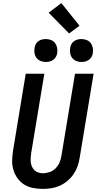

<svg xmlns="http://www.w3.org/2000/svg" viewBox="-20 -1211 640 1239"><path d="M257 8Q224 8 193 2Q162 -4 137 -19.5Q112 -35 94 -59.5Q76 -84 67 -113Q58 -142 58.5 -174Q59 -206 64 -238L146 -735H266L181 -222Q179 -207 178 -191.5Q177 -176 179 -161.5Q181 -147 187 -134Q193 -121 203.5 -111.5Q214 -102 228 -97.5Q242 -93 257 -93Q279 -93 301.5 -101Q324 -109 340.5 -126.5Q357 -144 365.5 -165.5Q374 -187 377 -209L464 -735H584L494 -192Q490 -165 480.5 -138Q471 -111 454.5 -87Q438 -63 415.5 -44Q393 -25 366.5 -13Q340 -1 312 3.5Q284 8 257 8ZM505 -811Q488 -811 472 -817.5Q456 -824 446 -837Q436 -850 433 -867.5Q430 -885 433 -903Q435 -915 441 -926.5Q447 -938 458 -945.5Q469 -953 481 -956Q493 -959 506 -959Q523 -959 539.5 -952.5Q556 -946 565.5 -933Q575 -920 578.5 -902.5Q582 -885 579 -867Q577 -855 570.5 -843.5Q564 -832 553 -824.5Q542 -817 530 -814Q518 -811 505 -811ZM275 -811Q258 -811 242 -817.5Q226 -824 216 -837Q206 -850 203 -867.5Q200 -885 203 -903Q205 -915 211 -926.5Q217 -938 228 -945.5Q239 -953 251 -956Q263 -959 276 -959Q293 -959 309.5 -952.5Q326 -946 335.5 -933Q345 -920 348.5 -902.5Q352 -885 349 -867Q347 -855 340.5 -843.5Q334 -832 323 -824.5Q312 -817 300 -814Q288 -811 275 -811ZM426 -995 294 -1129 376 -1191 493 -1045Z"/></svg>

Font: Iosevka Extended
Style: Bold Italic
Weight: 700
Width: 7
Italic angle: -9°
Monospace: yes
Designer: Belleve Invis
Foundry: Belleve Invis
Version: Version 32.5.0; ttfautohint (v1.8.4)